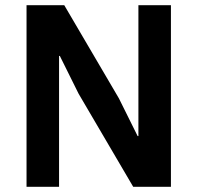

<svg xmlns="http://www.w3.org/2000/svg" viewBox="-20 -718 759 738"><path d="M282 -358 210 -503H207V0H82V-698H227L437 -340L509 -195H512V-698H637V0H492Z"/></svg>

Font: IBM Plex Sans Devanagari SemiBold
Style: Regular
Weight: 600
Designer: Mike Abbink, Paul van der Laan, Pieter van Rosmalen, Erin McLaughlin
Foundry: Bold Monday
Version: Version 1.1